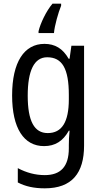

<svg xmlns="http://www.w3.org/2000/svg" viewBox="-20 -786 548 1046"><path d="M313 -755V-766H266C232 -726 200 -659 190 -616V-606H274C277 -645 298 -719 313 -755ZM222 -547C112 -547 46 -448 46 -266C46 -87 110 10 220 10C280 10 323 -17 355 -74H359C356 -48 355 -15 355 5V22C355 123 309 168 224 168C173 168 124 155 77 130V208C119 230 166 240 224 240C372 240 438 157 438 7V-537H369L359 -466H354C322 -522 279 -547 222 -547ZM237 -474C319 -474 355 -412 355 -269V-245C355 -121 317 -61 240 -61C167 -61 131 -126 131 -265C131 -401 166 -474 237 -474Z"/></svg>

Font: Noto Sans Khmer Condensed
Style: Regular
Weight: 400
Width: 3
Designer: Danh Hong and the Monotype Design Team
Foundry: Monotype Imaging Inc.
Version: Version 2.004